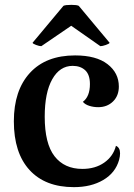

<svg xmlns="http://www.w3.org/2000/svg" viewBox="-20 -756 551 790"><path d="M37 -257Q37 -384 103 -456Q169 -528 289 -528Q376 -528 422.5 -492Q469 -456 469 -400Q469 -362 445 -338.5Q421 -315 384 -315Q365 -315 347.5 -320.5Q330 -326 321 -337Q350 -359 350 -410Q350 -449 330.5 -467Q311 -485 279 -485Q226 -485 195 -430Q164 -375 164 -276Q164 -165 204.5 -113Q245 -61 319 -61Q372 -61 409 -87Q446 -113 457 -156Q474 -149 474 -125Q474 -113 470 -98Q455 -45 405 -15.5Q355 14 284 14Q166 14 101.5 -56.5Q37 -127 37 -257ZM114 -580 241 -732Q249 -736 274 -736Q296 -736 304 -732L431 -580Q430 -576 415.5 -571Q401 -566 393 -566L273 -650L150 -566Q142 -566 128.5 -571Q115 -576 114 -580Z"/></svg>

Font: Arima Madurai ExtraBold
Style: Regular
Weight: 800
Designer: Joana Correia and Natanael Gama
Foundry: NDISCOVER
Version: Version 1.020